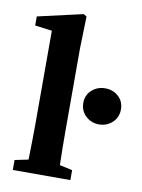

<svg xmlns="http://www.w3.org/2000/svg" viewBox="-82 -777 615 834"><g transform="rotate(10 225.0 -360.0)"><path d="M308.6 -397Q333 -418.9 367.7 -418.9Q402.3 -418.9 426.3 -397Q450.2 -375 450.2 -340.1Q450.2 -305.2 425.8 -282.5Q401.4 -259.8 367.2 -259.8Q333 -259.8 308.6 -282.5Q284.2 -305.2 284.2 -340.1Q284.2 -375 308.6 -397ZM229 -210Q229 -132.3 231 -56.2L287.1 -43.9V0H33.2V-43.9L92.8 -56.2Q95.2 -153.8 95.2 -210V-625L20 -634.8V-674.8L219.2 -720.2L232.9 -711.9L229 -569.8Z"/></g></svg>

Font: SourceSerifPro-Bold
Style: Bold
Weight: 700
Designer: Frank Grießhammer
Foundry: Adobe Systems Incorporated
Version: Version 1.014;PS Version 1.0;hotconv 1.0.73;makeotf.lib2.5.5